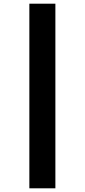

<svg xmlns="http://www.w3.org/2000/svg" viewBox="-20 -791 459 1040"><path d="M139 -771V229H280V-771Z"/></svg>

Font: Noto Sans Georgian ExtraCondensed Black
Style: Regular
Weight: 900
Width: 2
Designer: Monotype Design Team, Akaki Razmadze
Foundry: Google LLC
Version: Version 2.005